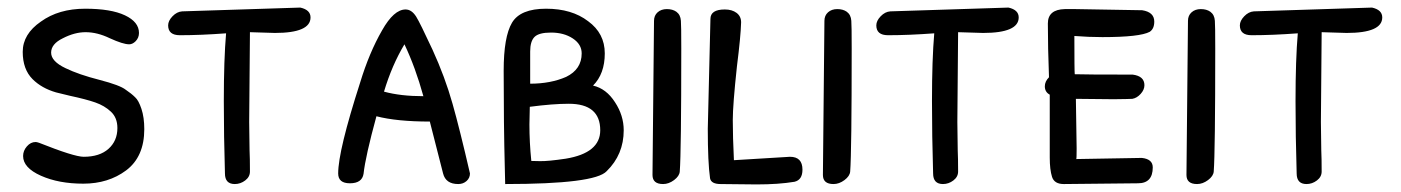

<svg xmlns="http://www.w3.org/2000/svg" viewBox="-20 -486 3700 507"><path d="M205 -463Q135 -463 88 -429Q40 -396 40 -349Q40 -303 66 -277Q90 -253 128 -242L165 -233Q207 -224 231.5 -215.5Q256 -207 273 -191Q290 -175 290 -148Q290 -114 266.5 -93Q243 -72 201 -72Q176 -72 83 -109Q77 -111 74 -111Q61 -111 51 -99.5Q41 -88 41 -74Q41 -43 88 -22Q135 -1 200 -1Q266 -1 313 -36Q361 -72 361 -145Q361 -176 353.5 -198.5Q346 -221 337 -229Q327 -239 312 -249Q297 -261 243 -275Q188 -289 153 -306Q115 -324 115 -347Q115 -370 146 -385Q177 -401 206 -401Q237 -401 270 -385Q305 -369 321 -369Q330 -369 338 -377Q347 -386 347 -399Q347 -428 310 -445.5Q273 -463 205 -463Z M800 -440Q800 -460 773 -466L461 -456Q447 -455 435.5 -443Q424 -431 424 -419Q424 -393 455 -393Q510 -393 577 -398Q571 -329 571 -219Q571 -127 574 -28Q574 0 600 0Q615 0 627.5 -9.5Q640 -19 640 -33Q640 -69 639 -89L638 -164L640 -401L706 -399Q800 -399 800 -440Z M974 -179Q1028 -165 1115 -165L1150 -28Q1157 0 1190 0Q1203 0 1212 -8Q1221 -16 1221 -28Q1194 -145 1175 -212Q1155 -283 1122 -355Q1089 -426 1079 -442Q1067 -461 1051 -461Q1020 -461 989 -406Q955 -347 931 -268Q873 -88 873 -28Q873 -2 904 -2Q936 -2 940 -27Q945 -73 974 -179ZM1098 -232Q1038 -232 994 -244Q1015 -314 1048 -369Q1077 -308 1098 -232Z M1577 -345Q1577 -398 1533 -430Q1490 -463 1422 -463Q1354 -463 1332 -426Q1310 -389 1310 -299Q1310 -157 1313 -43L1314 0Q1551 0 1582 -34Q1627 -78 1627 -142Q1627 -181 1604 -216Q1581 -252 1546 -260Q1577 -291 1577 -345ZM1435 -400Q1469 -400 1492.5 -384.5Q1516 -369 1516 -345Q1516 -303 1475 -283Q1434 -265 1380 -265V-350Q1380 -377 1391.5 -388.5Q1403 -400 1435 -400ZM1565 -142Q1565 -82 1474 -67Q1427 -60 1406 -60.5Q1385 -61 1383 -61Q1378 -110 1378 -157L1379 -204Q1440 -212 1482 -212Q1565 -212 1565 -142Z M1775 -33Q1779 -85 1779 -358Q1779 -420 1778 -431Q1777 -447 1766 -455Q1756 -462 1741 -462Q1726 -462 1716.5 -453.5Q1707 -445 1707 -431L1703 -24Q1703 0 1731 0Q1746 0 1760 -10.5Q1774 -21 1775 -33Z M2078 -6Q2099 -11 2099 -38Q2099 -72 2066 -72L1918 -63Q1915 -125 1915 -169Q1915 -209 1926 -311Q1936 -390 1937 -427Q1937 -443 1925 -452Q1913 -461 1894 -461Q1856 -461 1856 -436L1849 -146Q1849 -57 1855 -15Q1858 0 1883 0L1978 1Q2036 1 2078 -6Z M2225 -33Q2229 -85 2229 -358Q2229 -420 2228 -431Q2227 -447 2216 -455Q2206 -462 2191 -462Q2176 -462 2166.5 -453.5Q2157 -445 2157 -431L2153 -24Q2153 0 2181 0Q2196 0 2210 -10.5Q2224 -21 2225 -33Z M2670 -440Q2670 -460 2643 -466L2331 -456Q2317 -455 2305.5 -443Q2294 -431 2294 -419Q2294 -393 2325 -393Q2380 -393 2447 -398Q2441 -329 2441 -219Q2441 -127 2444 -28Q2444 0 2470 0Q2485 0 2497.5 -9.5Q2510 -19 2510 -33Q2510 -69 2509 -89L2508 -164L2510 -401L2576 -399Q2670 -399 2670 -440Z M2921 -224Q2943 -224 2954 -224.5Q2965 -225 2970 -225Q2982 -227 2992 -238Q3002 -249 3002 -261Q3002 -285 2971 -289Q2844 -289 2818 -290Q2817 -297 2817 -391Q2855 -388 2891 -388Q2990 -388 3016 -402Q3028 -410 3028 -429Q3028 -454 2996 -459H2995L2820 -462H2792Q2747 -461 2747 -424Q2747 -360 2750 -282Q2739 -271 2739 -258Q2739 -243 2752 -236V-70Q2752 -38 2758 -19Q2764 0 2789 0L2985 -2Q3024 -2 3024 -44Q3024 -66 2995 -69L2822 -66Q2823 -67 2823 -94L2821 -225Z M3185 -33Q3189 -85 3189 -358Q3189 -420 3188 -431Q3187 -447 3176 -455Q3166 -462 3151 -462Q3136 -462 3126.5 -453.5Q3117 -445 3117 -431L3113 -24Q3113 0 3141 0Q3156 0 3170 -10.5Q3184 -21 3185 -33Z M3630 -440Q3630 -460 3603 -466L3291 -456Q3277 -455 3265.5 -443Q3254 -431 3254 -419Q3254 -393 3285 -393Q3340 -393 3407 -398Q3401 -329 3401 -219Q3401 -127 3404 -28Q3404 0 3430 0Q3445 0 3457.5 -9.5Q3470 -19 3470 -33Q3470 -69 3469 -89L3468 -164L3470 -401L3536 -399Q3630 -399 3630 -440Z"/></svg>

Font: Patrick Hand SC
Style: Regular
Weight: 400
Designer: Patrick Wagesreiter
Foundry: Patrick Wagesreiter
Version: Version 2.001; ttfautohint (v1.8.2)